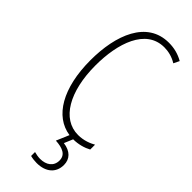

<svg xmlns="http://www.w3.org/2000/svg" viewBox="-307 -760 1036 1036"><g transform="rotate(45 210.5 -242.0)"><path d="M352 143C352 98 323 67 268 60L289 10C328 10 366 -1 393 -16V-53C370 -40 335 -25 291 -25C169 -25 92 -158 92 -357C92 -526 145 -689 286 -689C315 -689 349 -682 381 -662L397 -695C362 -715 326 -724 286 -724C119 -724 53 -551 53 -358C53 -146 133 -10 259 8L228 81C281 84 318 99 318 143C318 187 284 211 237 211C224 211 206 208 192 204V234C207 238 226 240 240 240C309 240 352 203 352 143Z"/></g></svg>

Font: Noto Sans Kannada ExtraCondensed ExtraLight
Style: Regular
Weight: 200
Width: 2
Designer: Jelle Bosma - Monotype Design Team
Foundry: Monotype Imaging Inc.
Version: Version 2.005